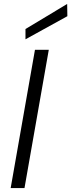

<svg xmlns="http://www.w3.org/2000/svg" viewBox="-20 -952 361 972"><path d="M34 0 157 -700H227L104 0ZM109 -753V-805L320 -932L321 -870Z"/></svg>

Font: DM Sans 16pt Light
Style: Italic
Weight: 300
Italic angle: -10°
Version: Version 4.004;gftools[0.9.30]